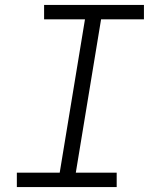

<svg xmlns="http://www.w3.org/2000/svg" viewBox="-20 -755 640 775"><path d="M48 0V-58H221L323 -677H158V-735H561V-677H388L286 -58H451V0Z"/></svg>

Font: Iosevka Curly LtExObl
Style: Regular
Weight: 300
Width: 7
Italic angle: -9°
Monospace: yes
Designer: Belleve Invis
Foundry: Belleve Invis
Version: Version 11.1.0; ttfautohint (v1.8.3)